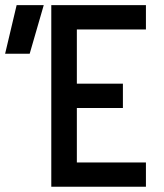

<svg xmlns="http://www.w3.org/2000/svg" viewBox="-20 -713 626 733"><path d="M175.8 0V-693.4H273.4V0ZM175.8 0V-92.8H537.1V0ZM175.8 -300.8V-393.6H449.2V-300.8ZM-0.5 -507.8 43.5 -693.4H147L93.3 -507.8ZM175.8 -600.6V-693.4H537.1V-600.6Z"/></svg>

Font: Cascadia Mono
Style: Regular
Weight: 400
Monospace: yes
Designer: Aaron Bell
Foundry: Saja Typeworks
Version: Version 2102.003